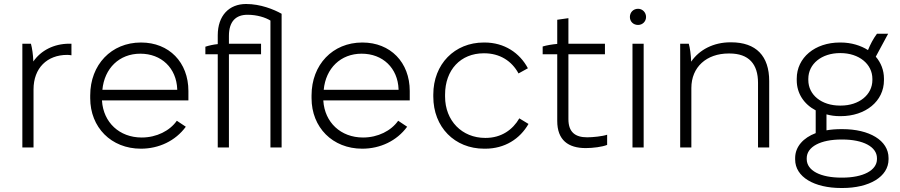

<svg xmlns="http://www.w3.org/2000/svg" viewBox="-20 -739 4511 962"><path d="M92 0H148V-291C148 -398 216 -464 317 -464C323 -464 332 -463 338 -462V-520H327C250 -520 185 -486 147 -431C146 -464 141 -498 135 -520H92Z M686 6C776 6 859 -33 911 -104L866 -134C831 -84 765 -50 690 -50C578 -50 498 -126 491 -234V-236H924V-283C924 -427 827 -526 687 -526H686C538 -526 432 -415 432 -261V-247C432 -101 537 6 686 6ZM493 -289C503 -397 578 -470 683 -470C789 -470 864 -398 868 -292V-289Z M1335 0H1391V-670C1352 -692 1285 -719 1213 -719C1128 -719 1071 -661 1071 -562V-518C1050 -516 1027 -511 1009 -505V-467H1071V0H1127V-467H1288V-520H1127V-559C1127 -632 1162 -665 1220 -665C1267 -665 1309 -652 1335 -636Z M1795 6C1885 6 1968 -33 2020 -104L1975 -134C1940 -84 1874 -50 1799 -50C1687 -50 1607 -126 1600 -234V-236H2033V-283C2033 -427 1936 -526 1796 -526H1795C1647 -526 1541 -415 1541 -261V-247C1541 -101 1646 6 1795 6ZM1602 -289C1612 -397 1687 -470 1792 -470C1898 -470 1973 -398 1977 -292V-289Z M2406 6H2411C2509 6 2585 -43 2628 -118L2582 -146C2549 -89 2492 -48 2413 -48H2411C2295 -48 2210 -134 2210 -255V-265C2210 -389 2288 -472 2404 -472H2406C2484 -472 2544 -434 2578 -371L2625 -397C2584 -474 2507 -526 2408 -526H2404C2258 -526 2151 -418 2151 -265V-255C2151 -102 2258 6 2406 6Z M2915 3C2950 3 2998 -3 3022 -13V-64C2999 -56 2950 -51 2922 -51C2862 -51 2828 -77 2828 -142V-467H3011V-520H2828V-648L2772 -640V-519C2748 -517 2718 -512 2699 -506V-467H2772V-133C2772 -37 2827 3 2915 3Z M3177 -614C3199 -614 3217 -631 3217 -654C3217 -677 3199 -695 3177 -695C3153 -695 3136 -677 3136 -654C3136 -631 3153 -614 3177 -614ZM3149 0H3205V-520H3149Z M3388 0H3444V-298C3444 -403 3520 -471 3631 -471H3635C3732 -471 3778 -418 3778 -324V0H3834V-333C3834 -458 3769 -527 3643 -527H3640C3555 -527 3484 -490 3443 -430C3442 -465 3437 -499 3431 -520H3388Z M3972 -337C3972 -271 4008 -217 4067 -186V-72C4006 -49 3964 -5 3964 53V60C3964 148 4060 203 4195 203H4201C4335 203 4432 147 4432 59V53C4432 -36 4335 -92 4201 -92H4195C4169 -92 4143 -90 4121 -86V-166C4142 -160 4164 -157 4188 -157H4192C4317 -157 4409 -232 4409 -337V-345C4409 -387 4394 -425 4368 -455L4430 -570H4374C4354 -543 4341 -517 4329 -488C4293 -511 4245 -526 4192 -526H4188C4063 -526 3972 -450 3972 -345ZM4030 -344C4030 -419 4097 -473 4189 -473H4191C4284 -473 4351 -418 4351 -344V-338C4351 -264 4284 -210 4193 -210H4188C4097 -210 4030 -263 4030 -338ZM4022 54C4022 -4 4092 -40 4196 -40H4200C4304 -40 4374 -4 4374 54V58C4374 115 4304 151 4200 151H4196C4091 151 4022 116 4022 58Z"/></svg>

Font: Fixel Display Light
Style: Regular
Weight: 300
Designer: AlfaBravo + MacPaw
Foundry: Kyrylo Tkachov, Marchela Mozhyna, Serhii Makarenko, Maria Weinstein, Zakhar Kryvoshyya
Version: Version 1.211